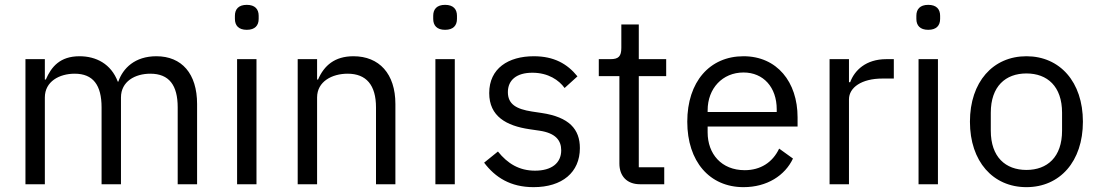

<svg xmlns="http://www.w3.org/2000/svg" viewBox="-20 -760 4534 792"><path d="M165 0V-358C165 -424 225 -456 288 -456C364 -456 399 -409 399 -317V0H479V-358C479 -424 537 -456 600 -456C678 -456 713 -408 713 -317V0H793V-331C793 -456 730 -528 625 -528C537 -528 487 -479 468 -423H466C438 -497 376 -528 308 -528C228 -528 192 -485 169 -432H165V-516H85V0Z M998 -637C1032 -637 1047 -655 1047 -682V-695C1047 -722 1032 -740 998 -740C964 -740 949 -722 949 -695V-682C949 -655 964 -637 998 -637ZM958 0H1038V-516H958Z M1288 0V-358C1288 -424 1350 -456 1414 -456C1491 -456 1531 -409 1531 -317V0H1611V-331C1611 -456 1544 -528 1438 -528C1361 -528 1317 -490 1292 -432H1288V-516H1208V0Z M1816 -637C1850 -637 1865 -655 1865 -682V-695C1865 -722 1850 -740 1816 -740C1782 -740 1767 -722 1767 -695V-682C1767 -655 1782 -637 1816 -637ZM1776 0H1856V-516H1776Z M2181 12C2299 12 2372 -49 2372 -149C2372 -227 2328 -277 2214 -294L2174 -300C2110 -310 2075 -330 2075 -380C2075 -429 2110 -460 2176 -460C2242 -460 2286 -429 2309 -397L2362 -445C2320 -497 2265 -528 2182 -528C2077 -528 1998 -478 1998 -376C1998 -280 2069 -241 2164 -227L2205 -221C2273 -211 2295 -180 2295 -140C2295 -87 2255 -56 2187 -56C2122 -56 2074 -85 2034 -135L1977 -89C2023 -28 2086 12 2181 12Z M2720 0V-70H2615V-446H2728V-516H2615V-659H2543V-563C2543 -528 2532 -516 2498 -516H2450V-446H2535V-85C2535 -35 2565 0 2620 0Z M3047 12C3144 12 3218 -36 3251 -106L3194 -147C3167 -90 3117 -58 3052 -58C2956 -58 2899 -125 2899 -214V-238H3270V-276C3270 -422 3185 -528 3047 -528C2907 -528 2815 -422 2815 -258C2815 -94 2907 12 3047 12ZM3047 -461C3129 -461 3184 -400 3184 -309V-298H2899V-305C2899 -395 2960 -461 3047 -461Z M3482 0V-350C3482 -399 3534 -436 3620 -436H3667V-516H3636C3552 -516 3505 -470 3487 -421H3482V-516H3402V0Z M3809 -637C3843 -637 3858 -655 3858 -682V-695C3858 -722 3843 -740 3809 -740C3775 -740 3760 -722 3760 -695V-682C3760 -655 3775 -637 3809 -637ZM3769 0H3849V-516H3769Z M4214 12C4352 12 4447 -94 4447 -258C4447 -422 4352 -528 4214 -528C4076 -528 3981 -422 3981 -258C3981 -94 4076 12 4214 12ZM4214 -59C4128 -59 4067 -112 4067 -221V-295C4067 -404 4128 -457 4214 -457C4300 -457 4361 -404 4361 -295V-221C4361 -112 4300 -59 4214 -59Z"/></svg>

Font: LVC Sans
Style: Regular
Weight: 400
Designer: Mike Abbink, Paul van der Laan, Pieter van Rosmalen
Foundry: Bold Monday
Version: Version 3.0